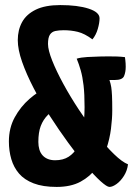

<svg xmlns="http://www.w3.org/2000/svg" viewBox="-20 -726 529 756"><path d="M411 10Q401 10 376 -12.5Q351 -35 318 -74.5Q285 -114 248.5 -164Q212 -214 176.5 -269Q141 -324 112.5 -379Q84 -434 67 -482.5Q50 -531 50 -568Q50 -608 67 -639Q84 -670 121 -688Q158 -706 217 -706Q286 -706 329 -692Q372 -678 372 -654Q372 -636 365 -612Q358 -588 344 -571Q313 -594 286.5 -600.5Q260 -607 231 -607Q212 -607 198 -604Q184 -601 176.5 -589.5Q169 -578 169 -553Q169 -529 185.5 -487.5Q202 -446 229.5 -395.5Q257 -345 291 -293.5Q325 -242 360.5 -196.5Q396 -151 428.5 -119.5Q461 -88 484 -79Q481 -54 468 -33.5Q455 -13 439 -1.5Q423 10 411 10ZM203 10Q149 10 112.5 -4Q76 -18 55 -42.5Q34 -67 24.5 -99.5Q15 -132 15 -169Q15 -222 38 -264Q61 -306 96 -336.5Q131 -367 168 -383L215 -307Q187 -292 168.5 -273.5Q150 -255 140.5 -230Q131 -205 131 -167Q131 -151 135 -137.5Q139 -124 147.5 -114.5Q156 -105 168.5 -100Q181 -95 197 -95Q229 -95 250.5 -109Q272 -123 284.5 -146.5Q297 -170 303 -198Q309 -226 311 -254Q313 -282 313 -304Q313 -356 309 -390Q305 -424 298 -448.5Q291 -473 282 -495Q298 -500 324 -501.5Q350 -503 373.5 -503.5Q397 -504 406 -504Q426 -504 441 -503.5Q456 -503 472 -501Q472 -501 473.5 -489Q475 -477 475 -463Q475 -442 468.5 -426.5Q462 -411 432 -411H411Q416 -396 418 -383Q420 -370 421 -349.5Q422 -329 422 -291Q422 -259 417 -219Q412 -179 398.5 -139Q385 -99 360 -65Q335 -31 297 -10.5Q259 10 203 10Z"/></svg>

Font: Yanone Kaffeesatz
Style: Bold
Weight: 700
Designer: Yanone (Cyrillic: Daniel Pouzeot, Huerta Tipografica, and Cyreal)
Foundry: Yanone
Version: Version 2.003